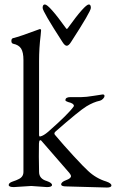

<svg xmlns="http://www.w3.org/2000/svg" viewBox="-20 -835 519 860"><path d="M276 -708Q279 -703 283 -708Q360 -815 378 -815Q387 -815 387 -799.5Q387 -784 299 -648Q288 -630 279 -630Q270 -630 259 -648Q171 -784 171 -799.5Q171 -815 181 -815Q199 -815 276 -708ZM459 5 277 0Q254 0 254 -9Q254 -20 276 -28Q298 -36 298 -46Q298 -51 291 -60L165 -205Q163 -208 159 -206.5Q155 -205 154.5 -192.5Q154 -180 154 -134Q154 -88 155 -65Q155 -34 190 -24Q213 -16 213 -6.5Q213 3 190 3Q190 3 120 -2Q120 -2 42 3Q19 3 19 -6.5Q19 -16 37 -22Q55 -28 62 -32Q85 -42 85 -65V-566Q85 -601 74.5 -617.5Q64 -634 39 -639Q31 -641 31 -651.5Q31 -662 38 -664Q68 -671 156 -704H157L158 -705Q164 -705 164 -698.5Q164 -692 162 -676Q155 -620 155 -562V-231Q155 -222 161 -224Q175 -227 196 -245Q286 -324 310 -358Q311 -359 311 -361Q311 -372 285 -378Q273 -382 273 -386Q273 -400 295 -400H344Q365 -400 401 -406Q437 -412 440 -412Q448 -412 448 -405.5Q448 -399 441.5 -392.5Q435 -386 428 -384Q399 -378 367 -358.5Q335 -339 230 -247Q219 -238 227 -230Q263 -187 309.5 -136.5Q356 -86 374 -70Q410 -36 456 -22Q479 -14 479 -4.5Q479 5 459 5Z"/></svg>

Font: EB Garamond
Style: Regular
Weight: 400
Version: Version 0.012